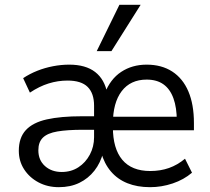

<svg xmlns="http://www.w3.org/2000/svg" viewBox="-20 -767 871 796"><path d="M224 9Q177 9 139.5 -11Q102 -31 80 -65Q58 -99 58 -142Q58 -196 87 -227.5Q116 -259 174 -272Q232 -285 319 -285H386V-229H324Q259 -229 218 -222Q177 -215 158 -196.5Q139 -178 139 -144Q139 -103 166.5 -78.5Q194 -54 236 -54Q275 -54 305 -73.5Q335 -93 352.5 -126Q370 -159 370 -198V-329Q370 -380 343.5 -406.5Q317 -433 260 -433Q220 -433 181.5 -421Q143 -409 104 -383L76 -443Q103 -461 134.5 -473.5Q166 -486 200 -492.5Q234 -499 267 -499Q335 -499 374.5 -468.5Q414 -438 425 -379H414Q437 -439 482.5 -469Q528 -499 588 -499Q650 -499 694 -470.5Q738 -442 761 -388Q784 -334 784 -257V-227H433V-283H730L713 -266Q713 -321 699 -359.5Q685 -398 657.5 -417.5Q630 -437 588 -437Q521 -437 484.5 -389Q448 -341 448 -254V-240Q448 -151 487 -104.5Q526 -58 603 -58Q645 -58 680.5 -70.5Q716 -83 747 -109L776 -51Q742 -22 696 -6.5Q650 9 602 9Q549 9 508 -7.5Q467 -24 439.5 -56.5Q412 -89 399 -136H408Q397 -92 371.5 -59.5Q346 -27 309 -9Q272 9 224 9ZM381 -555 475 -747H563L442 -555Z"/></svg>

Font: Nunito Sans 10pt SemiCondensed
Style: Regular
Weight: 400
Width: 4
Designer: Vernon Adams
Foundry: Vernon Adams
Version: Version 3.101;gftools[0.9.27]